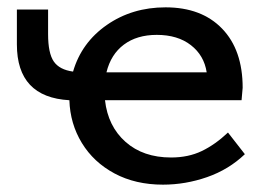

<svg xmlns="http://www.w3.org/2000/svg" viewBox="-20 -497 728 523"><path d="M647 -77Q603 -35 544 -14.5Q485 6 424 6Q349 6 292 -24.5Q235 -55 203 -107.5Q171 -160 169 -224Q26 -232 26 -376V-471H111V-404Q111 -352 126.5 -329.5Q142 -307 179 -302Q202 -381 271 -429Q340 -477 431 -477Q529 -477 585 -419Q641 -361 641 -258Q641 -254 638 -224H266Q274 -153 322 -110.5Q370 -68 446 -68Q493 -68 529.5 -85.5Q566 -103 601 -136ZM270 -300H543Q536 -346 500 -374Q464 -402 407 -402Q353 -402 317.5 -375.5Q282 -349 270 -300Z"/></svg>

Font: Ysabeau SC Semibold
Style: Regular
Weight: 600
Designer: Christian Thalmann (Catharsis Fonts)
Version: Version 0.003